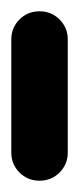

<svg xmlns="http://www.w3.org/2000/svg" viewBox="-20 -320 140 340"><path d="M0 -50H100V-250H0ZM50 -100Q29 -100 14.5 -85.5Q0 -71 0 -50Q0 -29 14.5 -14.5Q29 0 50 0Q71 0 85.5 -14.5Q100 -29 100 -50Q100 -71 85.5 -85.5Q71 -100 50 -100ZM50 -300Q29 -300 14.5 -285.5Q0 -271 0 -250Q0 -229 14.5 -214.5Q29 -200 50 -200Q71 -200 85.5 -214.5Q100 -229 100 -250Q100 -271 85.5 -285.5Q71 -300 50 -300Z"/></svg>

Font: Wavefont SemiBold
Style: Regular
Weight: 600
Version: Version 3.004;gftools[0.9.33]